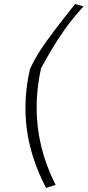

<svg xmlns="http://www.w3.org/2000/svg" viewBox="-20 -736 432 946"><path d="M207 190Q131 44 112 -100.5Q93 -245 128 -397Q149 -442 178 -487Q207 -532 249 -587Q291 -642 350 -716L392 -705Q338 -646 299.5 -591.5Q261 -537 232.5 -488.5Q204 -440 182 -399Q160 -299 160.5 -202Q161 -105 184 -11.5Q207 82 254 175Z"/></svg>

Font: Nunito Sans 7pt Expanded ExtraLight
Style: Italic
Weight: 250
Width: 7
Italic angle: -9°
Designer: Vernon Adams
Foundry: Vernon Adams
Version: Version 3.101;gftools[0.9.27]